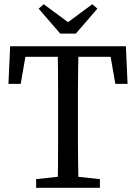

<svg xmlns="http://www.w3.org/2000/svg" viewBox="-20 -889 644 909"><path d="M151 0V-41L291 -56H313L453 -41V0ZM252 0Q254 -51 254.5 -102Q255 -153 255 -205.5Q255 -258 255 -310V-359Q255 -411 255 -463Q255 -515 254.5 -567Q254 -619 252 -670H352Q351 -620 350 -568Q349 -516 349 -464Q349 -412 349 -359V-310Q349 -259 349 -207Q349 -155 350 -103.5Q351 -52 352 0ZM20 -492 28 -670H576L584 -492H526L495 -670L541 -620H63L109 -670L78 -492ZM187 -869 344 -753H260L417 -869L441 -848L339 -730H265L163 -848Z"/></svg>

Font: Source Serif 4 Variable
Style: Regular
Weight: 400
Designer: Frank Grießhammer
Foundry: Adobe
Version: Version 4.005;hotconv 1.1.0;makeotfexe 2.6.0